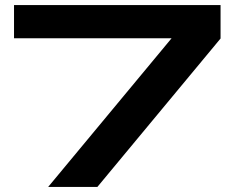

<svg xmlns="http://www.w3.org/2000/svg" viewBox="-20 -733 900 753"><path d="M169 0 653 -583H35V-713H845V-582L362 0Z"/></svg>

Font: Zen Dots
Style: Regular
Weight: 400
Designer: Yoshimichi Ohira
Foundry: A-1 Corp ZenFonts
Version: Version 1.000; ttfautohint (v1.8.3)